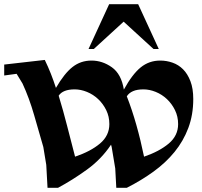

<svg xmlns="http://www.w3.org/2000/svg" viewBox="-41 -888 959 913"><path d="M185 5 179 -104 165 -189Q145 -258 121.5 -340Q98 -422 66 -491L38 -537L-21 -529V-581L172 -603Q188 -570 201 -537Q214 -504 225 -470Q265 -539 304 -569.5Q343 -600 394 -600Q446 -600 491 -568Q536 -536 548 -462Q588 -535 628 -567.5Q668 -600 721 -600Q751 -600 779.5 -590Q808 -580 829.5 -558.5Q851 -537 864.5 -502Q878 -467 878 -417Q878 -342 854.5 -279.5Q831 -217 789 -165.5Q747 -114 689 -72Q631 -30 562 5H512L507 -87L490 -189Q489 -192 488.5 -194.5Q488 -197 487 -200Q441 -131 372.5 -81.5Q304 -32 235 5ZM314 -463Q286 -463 267 -455.5Q248 -448 238 -433Q260 -361 278.5 -288Q297 -215 316 -143Q390 -168 434.5 -205.5Q479 -243 479 -298Q479 -334 464 -364.5Q449 -395 425.5 -417Q402 -439 372.5 -451Q343 -463 314 -463ZM641 -463Q611 -463 591.5 -454.5Q572 -446 562 -430Q587 -366 607.5 -293.5Q628 -221 644 -143Q717 -168 761.5 -205.5Q806 -243 806 -298Q806 -334 791 -364.5Q776 -395 752.5 -417Q729 -439 699.5 -451Q670 -463 641 -463ZM405 -655H380L478 -868H616L714 -655H689L547 -785Z"/></svg>

Font: Trickster
Style: Regular
Weight: 400
Designer: Jean-Baptiste Morizot
Foundry: Jean-Baptiste Morizot
Version: Version 2.000;PS 2.0;hotconv 1.0.88;makeotf.lib2.5.647800